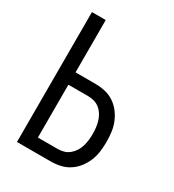

<svg xmlns="http://www.w3.org/2000/svg" viewBox="-178 -838 855 941"><g transform="rotate(30 250.0 -367.5)"><path d="M64 0V-735H142V-439H254Q282 -439 309 -433Q336 -427 359 -412Q382 -397 399 -375Q416 -353 426.5 -327.5Q437 -302 440.5 -274.5Q444 -247 444 -220Q444 -192 440.5 -164.5Q437 -137 426.5 -111.5Q416 -86 399 -64Q382 -42 359 -27Q336 -12 309 -6Q282 0 254 0ZM254 -70Q272 -70 289 -75Q306 -80 319.5 -91.5Q333 -103 342.5 -118Q352 -133 357 -150Q362 -167 364 -184.5Q366 -202 366 -220Q366 -237 364 -254.5Q362 -272 357 -289Q352 -306 342.5 -321.5Q333 -337 319.5 -348Q306 -359 289 -364Q272 -369 254 -369H142V-70Z"/></g></svg>

Font: Zed Sans
Style: Regular
Weight: 400
Designer: Belleve Invis
Foundry: Belleve Invis
Version: Version 1.0.0; ttfautohint (v1.8.4)